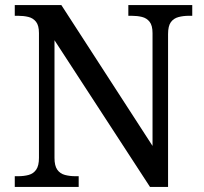

<svg xmlns="http://www.w3.org/2000/svg" viewBox="-20 -734 803 754"><path d="M38 0V-42H51Q74 -42 92.5 -47Q111 -52 122 -67.5Q133 -83 133 -114V-604Q133 -634 121.5 -648.5Q110 -663 91.5 -667.5Q73 -672 51 -672H38V-714H221L579 -161V-604Q579 -634 567.5 -648.5Q556 -663 537.5 -667.5Q519 -672 497 -672H484V-714H735V-672H722Q700 -672 681 -667Q662 -662 651 -647Q640 -632 640 -600V0H569L194 -576V-114Q194 -83 205 -67.5Q216 -52 235 -47Q254 -42 276 -42H289V0Z"/></svg>

Font: Noto Serif Bengali
Style: Regular
Weight: 400
Designer: Juan Bruce, Universal Thirst, Indian Type Foundry and the Monotype Design Team.
Foundry: Monotype Imaging Inc.
Version: Version 2.003